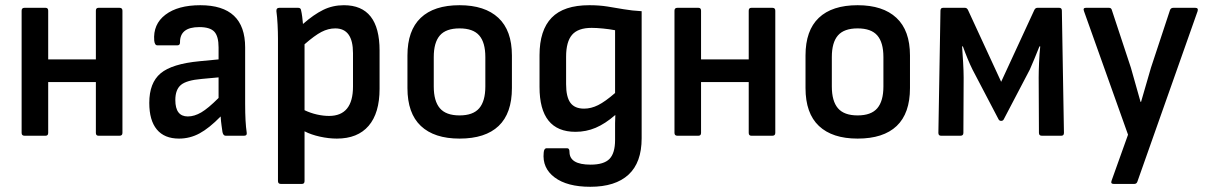

<svg xmlns="http://www.w3.org/2000/svg" viewBox="-20 -521 4637 737"><path d="M74 0Q63 0 63 -11V-480Q63 -491 74 -491H155Q165 -491 165 -480V-293H348V-480Q348 -491 358 -491H439Q450 -491 450 -480V-11Q450 0 439 0H358Q348 0 348 -11V-206H165V-11Q165 0 155 0Z M667 11Q611 11 582 -24Q553 -59 553 -126Q553 -203 596.5 -239.5Q640 -276 746 -286L819 -293V-339Q819 -382 802.5 -399.5Q786 -417 745 -417Q670 -417 671 -358Q671 -347 661 -347H584Q574 -347 572 -365Q567 -428 615 -464.5Q663 -501 749 -501Q921 -501 921 -339V-123Q921 -86 922.5 -59Q924 -32 927 -12Q929 0 917 0H846Q837 0 834 -14Q833 -21 830.5 -38.5Q828 -56 827 -74Q783 -29 746 -9Q709 11 667 11ZM653 -137Q653 -74 701 -74Q726 -74 752.5 -89.5Q779 -105 819 -145V-224L754 -218Q696 -213 674.5 -195Q653 -177 653 -137Z M1058 185Q1047 185 1047 174V-373Q1047 -398 1045.5 -427Q1044 -456 1041 -478Q1040 -491 1052 -491H1125Q1135 -491 1136 -480Q1138 -472 1140 -457Q1142 -442 1143 -429Q1184 -465 1220.5 -483Q1257 -501 1300 -501Q1437 -501 1437 -327V-180Q1437 -87 1395 -38Q1353 11 1273 11Q1242 11 1208 3.5Q1174 -4 1149 -17V174Q1149 185 1139 185ZM1267 -412Q1240 -412 1214 -398.5Q1188 -385 1149 -351V-98Q1172 -87 1196.5 -81.5Q1221 -76 1243 -76Q1335 -76 1335 -189V-317Q1335 -412 1267 -412Z M1744 11Q1647 11 1595.5 -37.5Q1544 -86 1544 -183V-308Q1544 -404 1595 -452.5Q1646 -501 1744 -501Q1841 -501 1893 -452.5Q1945 -404 1945 -308V-183Q1945 -86 1894 -37.5Q1843 11 1744 11ZM1744 -78Q1796 -78 1819.5 -105.5Q1843 -133 1843 -189V-302Q1843 -358 1819.5 -385Q1796 -412 1744 -412Q1692 -412 1668.5 -385Q1645 -358 1645 -302V-189Q1645 -133 1668.5 -105.5Q1692 -78 1744 -78Z M2246 196Q2157 196 2109 160Q2061 124 2067 65Q2068 48 2079 48H2157Q2166 48 2166 62Q2166 111 2247 111Q2298 111 2319.5 89Q2341 67 2341 16V-17Q2341 -33 2341 -48.5Q2341 -64 2342 -79H2341Q2303 -46 2266.5 -30.5Q2230 -15 2189 -15Q2051 -15 2051 -187V-309Q2051 -405 2097.5 -453Q2144 -501 2242 -501Q2280 -501 2311.5 -496Q2343 -491 2374.5 -485.5Q2406 -480 2443 -478V10Q2443 103 2392.5 149.5Q2342 196 2246 196ZM2222 -104Q2249 -104 2276 -117.5Q2303 -131 2341 -164V-405Q2320 -409 2295 -411.5Q2270 -414 2251 -414Q2199 -414 2176 -387.5Q2153 -361 2153 -303V-198Q2153 -149 2169.5 -126.5Q2186 -104 2222 -104Z M2580 0Q2569 0 2569 -11V-480Q2569 -491 2580 -491H2661Q2671 -491 2671 -480V-293H2854V-480Q2854 -491 2864 -491H2945Q2956 -491 2956 -480V-11Q2956 0 2945 0H2864Q2854 0 2854 -11V-206H2671V-11Q2671 0 2661 0Z M3272 11Q3175 11 3123.5 -37.5Q3072 -86 3072 -183V-308Q3072 -404 3123 -452.5Q3174 -501 3272 -501Q3369 -501 3421 -452.5Q3473 -404 3473 -308V-183Q3473 -86 3422 -37.5Q3371 11 3272 11ZM3272 -78Q3324 -78 3347.5 -105.5Q3371 -133 3371 -189V-302Q3371 -358 3347.5 -385Q3324 -412 3272 -412Q3220 -412 3196.5 -385Q3173 -358 3173 -302V-189Q3173 -133 3196.5 -105.5Q3220 -78 3272 -78Z M3592 0Q3582 0 3582 -11L3590 -480Q3590 -491 3600 -491H3684Q3692 -491 3696 -482L3823 -207L3950 -482Q3954 -491 3962 -491H4046Q4056 -491 4056 -480L4064 -11Q4064 0 4054 0H3979Q3968 0 3968 -11L3967 -223Q3967 -246 3968.5 -281Q3970 -316 3973 -343H3970Q3960 -318 3950.5 -295Q3941 -272 3933 -254L3833 -63Q3830 -57 3823 -57Q3816 -57 3813 -63L3713 -254Q3704 -272 3694.5 -295Q3685 -318 3676 -343H3673Q3675 -316 3677 -281.5Q3679 -247 3679 -223L3678 -11Q3678 0 3667 0Z M4255 185Q4242 185 4247 172L4310 -4L4141 -478Q4136 -491 4148 -491H4237Q4246 -491 4248 -482L4321 -261Q4330 -230 4339.5 -195.5Q4349 -161 4358 -130H4360Q4369 -161 4379 -195.5Q4389 -230 4398 -261L4471 -482Q4474 -491 4484 -491H4568Q4581 -491 4577 -478L4346 176Q4343 185 4334 185Z"/></svg>

Font: Sofia Sans Extra Cond
Style: Bold
Weight: 700
Width: 1
Designer: Botio Nikoltchev, Ani Petrova
Foundry: lettersoup
Version: Version 4.100; ttfautohint (v1.8.3)